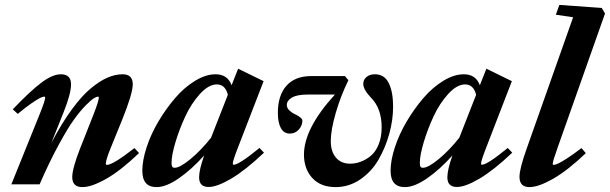

<svg xmlns="http://www.w3.org/2000/svg" viewBox="-20 -745 2465 776"><path d="M25.9 0 138.7 -279.3Q162.6 -338.4 162.6 -350.1Q162.6 -354.5 158.2 -354.5Q153.3 -354.5 141.6 -348.9Q129.9 -343.3 105.7 -326.4Q81.5 -309.6 51.8 -284.7L31.7 -303.2Q102.5 -377.4 147.5 -411.1Q192.4 -444.8 226.1 -444.8Q267.1 -444.8 267.1 -404.3Q267.1 -366.7 237.3 -292L187.5 -167Q228.5 -245.6 269.8 -302Q311 -358.4 347.7 -388.4Q384.3 -418.5 415.3 -431.6Q446.3 -444.8 475.6 -444.8Q516.6 -444.8 516.6 -404.3Q516.6 -367.2 473.6 -260.7L427.2 -146.5Q407.7 -98.6 407.7 -83Q407.7 -78.6 412.1 -78.6Q436.5 -78.6 523.4 -146.5L542 -126.5Q467.8 -55.2 408.9 -22Q350.1 11.2 313 11.2Q272 11.2 272 -29.3Q272 -63.5 303.2 -143.6L356.4 -278.3Q379.4 -336.4 379.4 -350.6Q379.4 -354.5 375.5 -354.5Q371.1 -354.5 360.6 -348.6Q350.1 -342.8 327.6 -320.3Q305.2 -297.9 279.3 -262.2Q253.4 -226.6 216.1 -157.7Q178.7 -88.9 140.1 0Z M612.8 11.2Q555.2 11.2 555.2 -54.7Q555.2 -97.2 572.8 -150.4Q590.3 -203.6 620.6 -254.6Q650.9 -305.7 688 -348.9Q725.1 -392.1 768.6 -418.5Q812 -444.8 851.1 -444.8Q899.9 -444.8 916 -400.4L942.4 -467.3L1045.4 -417L940.9 -146.5Q920.9 -95.2 920.9 -84Q920.9 -79.1 924.3 -79.1Q945.8 -79.1 1028.8 -147L1046.9 -127.9Q972.2 -57.1 914.8 -23.2Q857.4 10.7 823.2 10.7Q784.7 10.7 784.7 -28.3Q784.7 -59.1 805.2 -116.7Q753.9 -59.6 702.6 -24.2Q651.4 11.2 612.8 11.2ZM673.3 -86.4Q673.3 -75.7 676 -71.3Q678.7 -66.9 686 -66.9Q707 -66.9 749.5 -101.8Q792 -136.7 833 -188.5L900.9 -361.8Q890.6 -403.8 856.4 -403.8Q823.2 -403.8 788.3 -365.5Q753.4 -327.1 729 -274.7Q704.6 -222.2 689 -169.7Q673.3 -117.2 673.3 -86.4Z M1336.4 11.2Q1275.9 11.2 1242.2 -25.6Q1208.5 -62.5 1208.5 -120.1Q1208.5 -225.6 1333.5 -362.8H1221.7Q1180.7 -362.8 1159.9 -350.6Q1139.2 -338.4 1139.2 -320.8Q1139.2 -309.1 1148.9 -299.3Q1158.7 -289.6 1170.7 -284.2Q1182.6 -278.8 1192.4 -271.5Q1202.1 -264.2 1202.1 -257.3Q1202.1 -237.3 1187.5 -221.2Q1172.9 -205.1 1151.4 -205.1Q1127.4 -205.1 1115.2 -227.3Q1103 -249.5 1103 -288.6Q1103 -359.4 1137.7 -398.4Q1172.4 -437.5 1237.8 -437.5H1374L1388.2 -420.9Q1356.9 -357.4 1336.9 -288.3Q1316.9 -219.2 1316.9 -174.8Q1316.9 -132.8 1337.6 -108.2Q1358.4 -83.5 1395 -83.5Q1417 -83.5 1438.5 -91.6Q1460 -99.6 1479.2 -115.7Q1498.5 -131.8 1510.5 -161.6Q1522.5 -191.4 1522.5 -230Q1522.5 -306.2 1480.5 -349.1Q1448.2 -382.8 1448.2 -406.2Q1448.2 -422.9 1461.2 -433.8Q1474.1 -444.8 1495.1 -444.8Q1533.7 -444.8 1551.3 -409.2Q1568.8 -373.5 1568.8 -314Q1568.8 -260.7 1553.5 -204.8Q1538.1 -148.9 1510 -100.1Q1481.9 -51.3 1436.3 -20Q1390.6 11.2 1336.4 11.2Z M1616.2 11.2Q1558.6 11.2 1558.6 -54.7Q1558.6 -97.2 1576.2 -150.4Q1593.8 -203.6 1624 -254.6Q1654.3 -305.7 1691.4 -348.9Q1728.5 -392.1 1772 -418.5Q1815.4 -444.8 1854.5 -444.8Q1903.3 -444.8 1919.4 -400.4L1945.8 -467.3L2048.8 -417L1944.3 -146.5Q1924.3 -95.2 1924.3 -84Q1924.3 -79.1 1927.7 -79.1Q1949.2 -79.1 2032.2 -147L2050.3 -127.9Q1975.6 -57.1 1918.2 -23.2Q1860.8 10.7 1826.7 10.7Q1788.1 10.7 1788.1 -28.3Q1788.1 -59.1 1808.6 -116.7Q1757.3 -59.6 1706.1 -24.2Q1654.8 11.2 1616.2 11.2ZM1676.8 -86.4Q1676.8 -75.7 1679.4 -71.3Q1682.1 -66.9 1689.5 -66.9Q1710.4 -66.9 1752.9 -101.8Q1795.4 -136.7 1836.4 -188.5L1904.3 -361.8Q1894 -403.8 1859.9 -403.8Q1826.7 -403.8 1791.7 -365.5Q1756.8 -327.1 1732.4 -274.7Q1708 -222.2 1692.4 -169.7Q1676.8 -117.2 1676.8 -86.4Z M2120.1 11.2Q2079.6 11.2 2079.6 -30.3Q2079.6 -63 2108.4 -143.6L2296.4 -675.3L2226.6 -685.5L2240.7 -725.1L2412.1 -712.9L2425.3 -690.4L2232.9 -146Q2213.9 -93.3 2213.9 -82.5Q2213.9 -78.6 2218.3 -78.6Q2223.6 -78.6 2236.1 -84.2Q2248.5 -89.8 2273.4 -106Q2298.3 -122.1 2330.1 -146.5L2347.7 -126Q2273.9 -55.7 2215.1 -22.2Q2156.2 11.2 2120.1 11.2Z"/></svg>

Font: Elstob ExtraBold
Style: Italic
Weight: 800
Italic angle: -20°
Designer: Peter S. Baker
Version: Version 1.015